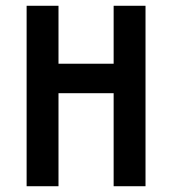

<svg xmlns="http://www.w3.org/2000/svg" viewBox="-20 -645 596 665"><path d="M72.2 0V-625H182.6V-424.3H373.6V-625H484V0H373.6V-322.2H182.6V0Z"/></svg>

Font: Afacad SemiBold
Style: Regular
Weight: 600
Designer: Kristian Moeller
Foundry: Dicotype
Version: Version 1.000